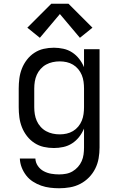

<svg xmlns="http://www.w3.org/2000/svg" viewBox="-20 -783 640 1026"><path d="M296 223Q272 223 247.5 220Q223 217 200 209Q177 201 156 187.5Q135 174 120 154.5Q105 135 96 112Q87 89 86 64H169Q170 86 182.5 104Q195 122 214 132Q233 142 254 145.5Q275 149 296 149Q315 149 333.5 145.5Q352 142 368 132.5Q384 123 396.5 109Q409 95 416.5 78Q424 61 426.5 42.5Q429 24 429 5V-96Q419 -72 403 -51.5Q387 -31 365.5 -17Q344 -3 318.5 2.5Q293 8 268 8Q240 8 213.5 2Q187 -4 164 -19Q141 -34 124 -56Q107 -78 97 -103.5Q87 -129 83.5 -156Q80 -183 80 -210V-310Q80 -337 83.5 -364Q87 -391 97 -416.5Q107 -442 124 -464Q141 -486 164 -501Q187 -516 213.5 -522Q240 -528 268 -528Q293 -528 318.5 -522.5Q344 -517 365.5 -503Q387 -489 403 -468.5Q419 -448 429 -424V-520H512V5Q512 34 507 63Q502 92 489 118Q476 144 455.5 165Q435 186 409 199.5Q383 213 354 218Q325 223 296 223ZM299 -65Q318 -65 336 -69Q354 -73 370 -82.5Q386 -92 398 -106.5Q410 -121 417 -138Q424 -155 426.5 -173.5Q429 -192 429 -210V-310Q429 -328 426.5 -346.5Q424 -365 417 -382Q410 -399 398 -413.5Q386 -428 370 -437.5Q354 -447 336 -451Q318 -455 299 -455Q280 -455 261.5 -451Q243 -447 226.5 -438Q210 -429 197 -414.5Q184 -400 176.5 -383Q169 -366 166 -347.5Q163 -329 163 -310V-210Q163 -191 166 -172.5Q169 -154 176.5 -137Q184 -120 197 -105.5Q210 -91 226.5 -82Q243 -73 261.5 -69Q280 -65 299 -65ZM407 -581 300 -708 193 -581 126 -635 254 -763H346L474 -635Z"/></svg>

Font: Iosevka Meiseki Sans
Style: Regular
Weight: 400
Monospace: yes
Designer: Belleve Invis
Foundry: Belleve Invis
Version: Version 11.2.6; ttfautohint (v1.8.4)